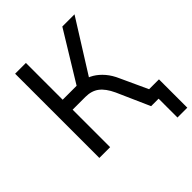

<svg xmlns="http://www.w3.org/2000/svg" viewBox="-240 -858 1159 1159"><g transform="rotate(-45 339.5 -279.0)"><path d="M595 161V0H549V-81H679V161ZM89 0V-719H181V-405H312L289 -387L492 -719H596L377 -370L341 -401Q381 -396 412.5 -377Q444 -358 470.5 -327Q497 -296 516 -252L632 0H531L438 -210Q411 -268 376.5 -294Q342 -320 290 -320H181V0Z"/></g></svg>

Font: Nunitoga
Style: Medium
Weight: 500
Designer: Vernon Adams
Foundry: Vernon Adams
Version: Version 1.0